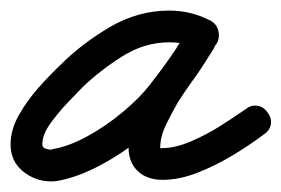

<svg xmlns="http://www.w3.org/2000/svg" viewBox="-37 -307 532 363"><path d="M374 -227Q368 -216 356 -212.5Q344 -209 333 -214Q320 -221 309.5 -224Q299 -227 283 -227Q236 -227 193.5 -200Q151 -173 119 -142Q108 -131 90 -112Q72 -93 57.5 -72.5Q43 -52 43 -34Q43 -28 49 -26Q55 -24 60 -24Q61 -24 62 -25Q93 -30 128.5 -49.5Q164 -69 195.5 -95.5Q227 -122 245 -145Q266 -172 285 -198.5Q304 -225 320 -254Q327 -267 338.5 -269.5Q350 -272 360 -267Q370 -262 374.5 -251Q379 -240 373 -227Q367 -214 359 -202Q359 -202 359 -202.5Q359 -203 359 -203Q359 -203 359.5 -203.5Q360 -204 360 -204Q357 -199 354 -194.5Q351 -190 348 -185Q348 -185 348 -185Q348 -185 348 -185Q348 -185 348 -185.5Q348 -186 348 -186Q336 -167 323.5 -149.5Q311 -132 299 -113Q299 -113 299 -113Q299 -113 299 -113Q299 -113 299 -113Q299 -113 299 -113Q289 -96 277.5 -72.5Q266 -49 266 -29Q266 -25 265 -26Q264 -27 270 -27Q294 -27 323.5 -39.5Q353 -52 380.5 -69.5Q408 -87 428 -101Q438 -109 450 -107Q462 -105 469 -94Q477 -84 475 -72Q473 -60 462 -53Q437 -34 404 -14Q371 6 336.5 19.5Q302 33 270 33Q241 33 223.5 16.5Q206 0 206 -29Q206 -58 219.5 -89.5Q233 -121 249 -145Q249 -145 249 -145Q249 -145 249 -145Q249 -145 249 -145Q249 -145 249 -145Q260 -164 273 -182Q286 -200 298 -218Q298 -218 298 -218.5Q298 -219 298 -219Q298 -219 298 -219Q298 -219 298 -219Q301 -223 303.5 -226.5Q306 -230 308 -234Q308 -234 308.5 -234.5Q309 -235 309 -235Q309 -235 309 -235.5Q309 -236 309 -236Q314 -244 319 -253Q325 -266 337 -268.5Q349 -271 359 -265Q369 -260 374 -249Q379 -238 372 -226Q355 -194 335 -165.5Q315 -137 293 -109Q269 -79 232 -48Q195 -17 152.5 5.5Q110 28 72 35Q66 36 60 36Q30 36 6.5 17Q-17 -2 -17 -34Q-17 -62 -1 -90Q15 -118 36.5 -142Q58 -166 77 -184Q118 -225 171 -256Q224 -287 283 -287Q324 -287 361 -268Q372 -262 375.5 -250Q379 -238 374 -227Z"/></svg>

Font: FRB American Cursive Guidelines Arrows
Style: Bold Italic
Weight: 700
Italic angle: -25°
Version: Version 2.0;Modular Font Editor K font №1